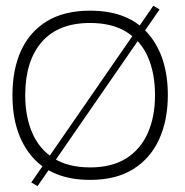

<svg xmlns="http://www.w3.org/2000/svg" viewBox="-20 -610 640 666"><path d="M88.5 22.8 511.8 -590 533.5 -577.2 110.2 35.7ZM292.8 14Q161.2 14 92.2 -65.5Q23.2 -145 23.2 -280Q23.2 -369 53.1 -434.5Q83 -500 142.8 -536.5Q202.7 -573 292.8 -573Q425.3 -573 493.8 -493.5Q562.2 -414 562.2 -280Q562.2 -193 531.8 -126.5Q501.3 -60 441.6 -23Q381.8 14 292.8 14ZM292.5 -29.3Q367.7 -29.3 417.4 -60.4Q467.2 -91.5 492.4 -148Q517.7 -204.5 517.7 -280Q517.7 -355.7 493.2 -411.8Q468.8 -468 418.7 -499.2Q368.5 -530.3 292.5 -530.3Q182 -530.3 124.8 -464.3Q67.5 -398.3 67.5 -280Q67.5 -205.5 91.9 -149Q116.3 -92.5 166.4 -60.9Q216.5 -29.3 292.5 -29.3Z"/></svg>

Font: Darker Grotesque Light
Style: Regular
Weight: 300
Designer: Gabriel Lam
Foundry: TypeRant
Version: Version 1.000;gftools[0.9.28]